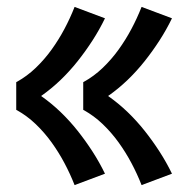

<svg xmlns="http://www.w3.org/2000/svg" viewBox="-20 -618 540 556"><path d="M390 -82Q377 -115 360.5 -146Q344 -177 323.5 -205.5Q303 -234 277.5 -258.5Q252 -283 221 -300V-380Q252 -397 277.5 -421.5Q303 -446 323.5 -474.5Q344 -503 360.5 -534Q377 -565 390 -598L478 -565Q462 -532 442 -501Q422 -470 399 -441Q376 -412 349.5 -386.5Q323 -361 293 -340Q323 -319 349.5 -293.5Q376 -268 399 -239Q422 -210 442 -179Q462 -148 478 -115ZM196 -82Q183 -115 166.5 -146Q150 -177 129.5 -205.5Q109 -234 83.5 -258.5Q58 -283 27 -300V-380Q58 -397 83.5 -421.5Q109 -446 129.5 -474.5Q150 -503 166.5 -534Q183 -565 196 -598L284 -565Q268 -532 248 -501Q228 -470 205 -441Q182 -412 155.5 -386.5Q129 -361 99 -340Q129 -319 155.5 -293.5Q182 -268 205 -239Q228 -210 248 -179Q268 -148 284 -115Z"/></svg>

Font: Iosevka SS04 Heavy
Style: Regular
Weight: 900
Monospace: yes
Designer: Belleve Invis
Foundry: Belleve Invis
Version: Version 19.0.0; ttfautohint (v1.8.4)